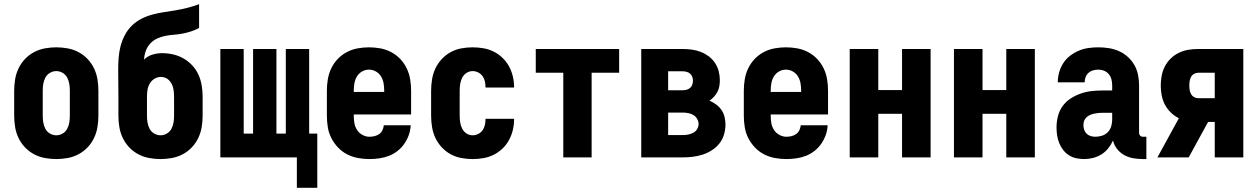

<svg xmlns="http://www.w3.org/2000/svg" viewBox="-20 -755 6040 921"><path d="M250 8Q223 8 195.5 3Q168 -2 143.5 -15Q119 -28 100 -48Q81 -68 69 -93Q57 -118 52.5 -145.5Q48 -173 48 -200V-320Q48 -347 52.5 -374.5Q57 -402 69 -427Q81 -452 100 -472Q119 -492 143.5 -505Q168 -518 195.5 -523Q223 -528 250 -528Q277 -528 304.5 -523Q332 -518 356.5 -505Q381 -492 400 -472Q419 -452 431 -427Q443 -402 447.5 -374.5Q452 -347 452 -320V-200Q452 -173 447.5 -145.5Q443 -118 431 -93Q419 -68 400 -48Q381 -28 356.5 -15Q332 -2 304.5 3Q277 8 250 8ZM250 -106Q266 -106 280.5 -114.5Q295 -123 302.5 -137.5Q310 -152 312.5 -168Q315 -184 315 -200V-320Q315 -336 312.5 -352Q310 -368 302.5 -382.5Q295 -397 280.5 -405.5Q266 -414 250 -414Q234 -414 219.5 -405.5Q205 -397 197.5 -382.5Q190 -368 187.5 -352Q185 -336 185 -320V-200Q185 -184 187.5 -168Q190 -152 197.5 -137.5Q205 -123 219.5 -114.5Q234 -106 250 -106Z M750 8Q723 8 695.5 3Q668 -2 643.5 -15Q619 -28 600 -48Q581 -68 569 -93Q557 -118 552.5 -145.5Q548 -173 548 -200V-292Q548 -323 547.5 -355Q547 -387 547 -419Q547 -448 549 -476.5Q551 -505 558 -532.5Q565 -560 578.5 -586Q592 -612 612.5 -632Q633 -652 658.5 -665Q684 -678 712 -685.5Q740 -693 768.5 -697Q797 -701 825 -706Q853 -711 881 -718Q909 -725 935 -735V-621Q917 -611 897 -604.5Q877 -598 856.5 -594Q836 -590 815 -588.5Q794 -587 773.5 -583Q753 -579 733.5 -570Q714 -561 700 -545.5Q686 -530 679 -510Q672 -490 671 -469Q688 -486 711 -493Q734 -500 757 -500Q784 -500 810.5 -494Q837 -488 860.5 -474.5Q884 -461 902.5 -441Q921 -421 932 -396.5Q943 -372 947.5 -345Q952 -318 952 -292V-200Q952 -173 947.5 -145.5Q943 -118 931 -93Q919 -68 900 -48Q881 -28 856.5 -15Q832 -2 804.5 3Q777 8 750 8ZM750 -106Q766 -106 780.5 -114.5Q795 -123 802.5 -137.5Q810 -152 812.5 -168Q815 -184 815 -200V-292Q815 -302 814 -312.5Q813 -323 810.5 -333.5Q808 -344 803 -353.5Q798 -363 790.5 -370.5Q783 -378 773 -382Q763 -386 752 -386Q736 -386 721.5 -377.5Q707 -369 698.5 -354.5Q690 -340 687.5 -324Q685 -308 685 -292V-200Q685 -184 687.5 -168Q690 -152 697.5 -137.5Q705 -123 719.5 -114.5Q734 -106 750 -106Z M1404 146V0H1037V-520H1149V-114H1194V-520H1306V-114H1351V-520H1463V-114H1502V146Z M1752 8Q1725 8 1697.5 3Q1670 -2 1645.5 -14.5Q1621 -27 1601.5 -47.5Q1582 -68 1569.5 -92.5Q1557 -117 1552.5 -144.5Q1548 -172 1548 -200V-320Q1548 -347 1552.5 -374.5Q1557 -402 1569 -427Q1581 -452 1600 -472Q1619 -492 1643.5 -505Q1668 -518 1695.5 -523Q1723 -528 1750 -528Q1777 -528 1804.5 -523Q1832 -518 1856.5 -505Q1881 -492 1900 -472Q1919 -452 1931 -427Q1943 -402 1947.5 -374.5Q1952 -347 1952 -320V-206H1677V-200Q1677 -182 1680 -164.5Q1683 -147 1692.5 -132Q1702 -117 1718.5 -108Q1735 -99 1752 -99Q1765 -99 1777 -102Q1789 -105 1799 -112Q1809 -119 1814.5 -130.5Q1820 -142 1821 -154H1950Q1949 -130 1941 -107.5Q1933 -85 1919.5 -65.5Q1906 -46 1887 -31Q1868 -16 1846 -7.5Q1824 1 1800 4.5Q1776 8 1752 8ZM1823 -314V-320Q1823 -338 1820 -355.5Q1817 -373 1808 -388Q1799 -403 1783.5 -412Q1768 -421 1750 -421Q1732 -421 1716.5 -412Q1701 -403 1692 -388Q1683 -373 1680 -355.5Q1677 -338 1677 -320V-314Z M2247 8Q2220 8 2193 3Q2166 -2 2142 -15Q2118 -28 2099 -48.5Q2080 -69 2068.5 -93.5Q2057 -118 2052.5 -145.5Q2048 -173 2048 -200V-320Q2048 -347 2052.5 -374.5Q2057 -402 2068.5 -426.5Q2080 -451 2099 -471.5Q2118 -492 2142 -505Q2166 -518 2193 -523Q2220 -528 2247 -528Q2273 -528 2299 -523.5Q2325 -519 2348 -507.5Q2371 -496 2390 -478Q2409 -460 2421.5 -437Q2434 -414 2440 -388.5Q2446 -363 2446 -337V-335H2309V-336Q2309 -350 2306 -364Q2303 -378 2295 -389.5Q2287 -401 2274 -407.5Q2261 -414 2247 -414Q2231 -414 2217.5 -405Q2204 -396 2197 -382Q2190 -368 2187.5 -352Q2185 -336 2185 -320V-200Q2185 -184 2187.5 -168Q2190 -152 2197 -138Q2204 -124 2217.5 -115Q2231 -106 2247 -106Q2261 -106 2274 -112.5Q2287 -119 2295 -130.5Q2303 -142 2306 -156Q2309 -170 2309 -184V-185H2446V-183Q2446 -157 2440 -131.5Q2434 -106 2421.5 -83Q2409 -60 2390 -42Q2371 -24 2348 -12.5Q2325 -1 2299 3.5Q2273 8 2247 8Z M2682 0V-406H2550V-520H2950V-406H2818V0Z M3056 0V-520H3255Q3277 -520 3299 -517Q3321 -514 3341.5 -506Q3362 -498 3379.5 -485Q3397 -472 3409.5 -453.5Q3422 -435 3427.5 -413.5Q3433 -392 3433 -370Q3433 -356 3430.5 -341.5Q3428 -327 3421.5 -314.5Q3415 -302 3405 -291Q3395 -280 3383 -272Q3400 -265 3415 -254Q3430 -243 3440.5 -228Q3451 -213 3455.5 -194.5Q3460 -176 3460 -158Q3460 -134 3453 -110Q3446 -86 3431 -67Q3416 -48 3395 -34.5Q3374 -21 3351 -13.5Q3328 -6 3303.5 -3Q3279 0 3255 0ZM3185 -322H3255Q3264 -322 3273.5 -324.5Q3283 -327 3290.5 -333.5Q3298 -340 3301 -349.5Q3304 -359 3304 -368Q3304 -378 3300.5 -387Q3297 -396 3290 -402Q3283 -408 3273.5 -410.5Q3264 -413 3255 -413H3185ZM3185 -107H3255Q3268 -107 3281 -109.5Q3294 -112 3305.5 -118Q3317 -124 3324 -135.5Q3331 -147 3331 -160Q3331 -173 3324 -185Q3317 -197 3305.5 -203.5Q3294 -210 3281 -212.5Q3268 -215 3255 -215H3185Z M3752 8Q3725 8 3697.5 3Q3670 -2 3645.5 -14.5Q3621 -27 3601.5 -47.5Q3582 -68 3569.5 -92.5Q3557 -117 3552.5 -144.5Q3548 -172 3548 -200V-320Q3548 -347 3552.5 -374.5Q3557 -402 3569 -427Q3581 -452 3600 -472Q3619 -492 3643.5 -505Q3668 -518 3695.5 -523Q3723 -528 3750 -528Q3777 -528 3804.5 -523Q3832 -518 3856.5 -505Q3881 -492 3900 -472Q3919 -452 3931 -427Q3943 -402 3947.5 -374.5Q3952 -347 3952 -320V-206H3677V-200Q3677 -182 3680 -164.5Q3683 -147 3692.5 -132Q3702 -117 3718.5 -108Q3735 -99 3752 -99Q3765 -99 3777 -102Q3789 -105 3799 -112Q3809 -119 3814.5 -130.5Q3820 -142 3821 -154H3950Q3949 -130 3941 -107.5Q3933 -85 3919.5 -65.5Q3906 -46 3887 -31Q3868 -16 3846 -7.5Q3824 1 3800 4.5Q3776 8 3752 8ZM3823 -314V-320Q3823 -338 3820 -355.5Q3817 -373 3808 -388Q3799 -403 3783.5 -412Q3768 -421 3750 -421Q3732 -421 3716.5 -412Q3701 -403 3692 -388Q3683 -373 3680 -355.5Q3677 -338 3677 -320V-314Z M4056 0V-520H4193V-323H4307V-520H4444V0H4307V-209H4193V0Z M4556 0V-520H4693V-323H4807V-520H4944V0H4807V-209H4693V0Z M5181 8Q5161 8 5142.5 4Q5124 0 5108 -10Q5092 -20 5080 -35.5Q5068 -51 5061 -68.5Q5054 -86 5051 -105Q5048 -124 5048 -143Q5048 -170 5054.5 -196.5Q5061 -223 5076.5 -245Q5092 -267 5115 -282Q5138 -297 5163.5 -306Q5189 -315 5215.5 -318Q5242 -321 5269 -321H5315V-346Q5315 -360 5311.5 -374Q5308 -388 5299 -399Q5290 -410 5276.5 -415.5Q5263 -421 5248 -421Q5236 -421 5223.5 -417.5Q5211 -414 5201.5 -405.5Q5192 -397 5187.5 -385Q5183 -373 5183 -360H5054Q5054 -384 5060.5 -407.5Q5067 -431 5080 -451.5Q5093 -472 5112.5 -487Q5132 -502 5154 -511.5Q5176 -521 5200 -524.5Q5224 -528 5248 -528Q5274 -528 5299 -524Q5324 -520 5347 -510Q5370 -500 5389.5 -482.5Q5409 -465 5421.5 -443Q5434 -421 5439 -396Q5444 -371 5444 -346V-117Q5444 -110 5449 -104.5Q5454 -99 5462 -99H5479V8H5462Q5439 8 5416 4Q5393 0 5373 -11Q5353 -22 5338.5 -40.5Q5324 -59 5319 -81Q5310 -61 5296 -43.5Q5282 -26 5263.5 -14.5Q5245 -3 5223.5 2.5Q5202 8 5181 8ZM5234 -99Q5250 -99 5266 -104Q5282 -109 5293.5 -120.5Q5305 -132 5310 -148Q5315 -164 5315 -180V-214H5269Q5259 -214 5249 -213Q5239 -212 5229 -210Q5219 -208 5209 -203.5Q5199 -199 5191.5 -192Q5184 -185 5180.5 -175.5Q5177 -166 5177 -155Q5177 -144 5180.5 -133Q5184 -122 5192 -114Q5200 -106 5211.5 -102.5Q5223 -99 5234 -99Z M5532 0 5635 -188Q5614 -198 5596.5 -215Q5579 -232 5568 -253Q5557 -274 5552.5 -297.5Q5548 -321 5548 -345Q5548 -369 5552.5 -392.5Q5557 -416 5568 -437Q5579 -458 5596 -474.5Q5613 -491 5634.5 -501.5Q5656 -512 5679.5 -516Q5703 -520 5727 -520H5944V0H5807V-170H5775L5682 0ZM5727 -284H5807V-406H5727Q5717 -406 5707.5 -400.5Q5698 -395 5693 -385.5Q5688 -376 5686.5 -365.5Q5685 -355 5685 -345Q5685 -335 5686.5 -324.5Q5688 -314 5693 -304.5Q5698 -295 5707.5 -289.5Q5717 -284 5727 -284Z"/></svg>

Font: Iosevka SS18 Heavy
Style: Regular
Weight: 900
Monospace: yes
Designer: Belleve Invis
Foundry: Belleve Invis
Version: Version 25.1.1; ttfautohint (v1.8.4)